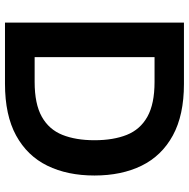

<svg xmlns="http://www.w3.org/2000/svg" viewBox="-14 -726 740 751"><g transform="rotate(90 355.5 -350.0)"><path d="M68 0V-700H308Q430 -700 509.5 -656.5Q589 -613 627.5 -534.5Q666 -456 666 -350Q666 -244 627.5 -165.5Q589 -87 509.5 -43.5Q430 0 307 0ZM203 -116H300Q386 -116 436 -144Q486 -172 507 -224.5Q528 -277 528 -350Q528 -424 507 -476.5Q486 -529 436 -557Q386 -585 300 -585H203Z"/></g></svg>

Font: DM Sans 20pt
Style: Bold
Weight: 700
Version: Version 4.004;gftools[0.9.30]